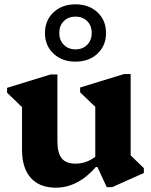

<svg xmlns="http://www.w3.org/2000/svg" viewBox="-20 -844 691 879"><path d="M235.6 15.2Q161 15.2 120.9 -29.7Q80.8 -74.6 80.8 -158.8V-402.6L123.8 -312.4L12.4 -419.6V-441.8L211.8 -503.2H242.8V-197.8Q242.8 -143.6 262.5 -119.2Q282.2 -94.8 325.8 -94.8Q355.4 -94.8 382.3 -106.3Q409.2 -117.8 431.6 -139V-81H420.2Q379.2 -33.4 333 -9.1Q286.8 15.2 235.6 15.2ZM468.6 12.8 426 -79.4H416.2V-404.2L459.2 -314L346.8 -421.2V-443.4L547.2 -504.8H578.2V-100.2L535.6 -174L638.6 -74.2V-52L493.6 12.8ZM325.2 -561.8Q264 -561.8 224.9 -598.6Q185.8 -635.4 185.8 -692.6Q185.8 -751 225.1 -787.6Q264.3 -824.2 325.3 -824.2Q387.4 -824.2 426.4 -787.6Q465.4 -751 465.4 -692.6Q465.4 -635.4 426.5 -598.6Q387.7 -561.8 325.2 -561.8ZM325.6 -618Q358.4 -618 379.1 -638.8Q399.8 -659.6 399.8 -693Q399.8 -726.8 379.1 -747.4Q358.4 -768 325.6 -768Q293.2 -768 272.3 -747.4Q251.4 -726.8 251.4 -693Q251.4 -659.6 272.3 -638.8Q293.2 -618 325.6 -618Z"/></svg>

Font: Platypi Light
Style: Regular
Weight: 300
Designer: David Sargent
Foundry: Bolt Cutter Type
Version: Version 1.200